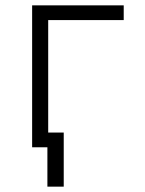

<svg xmlns="http://www.w3.org/2000/svg" viewBox="-20 -550 540 717"><path d="M157 147V0H100V-530H442V-475H160V-55H218V147Z"/></svg>

Font: Iosevka Term Light
Style: Regular
Weight: 300
Monospace: yes
Designer: Belleve Invis
Foundry: Belleve Invis
Version: Version 9.0.1; ttfautohint (v1.8.3)